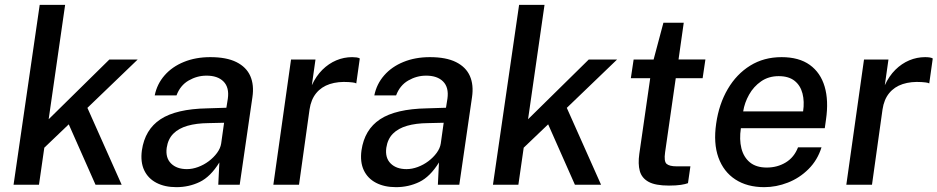

<svg xmlns="http://www.w3.org/2000/svg" viewBox="-20 -763 3872 793"><path d="M36 0 144 -743H249L181 -270.5L431.5 -517H548.5L341 -317.5L482.5 0H374.5L264 -249.5L163 -153L141 0Z M708.5 10Q660.5 10 626 -8Q591.5 -26 575.5 -60Q559.5 -94 566 -142Q578.5 -228 643 -270.5Q707.5 -313 836 -315.5L915 -318L921 -355.5Q927.5 -402 903 -426.5Q878.5 -451 832 -450.5Q794 -450.5 759.2 -430.5Q724.5 -410.5 709 -369H619Q628.5 -416 659.8 -451.8Q691 -487.5 739.5 -507.2Q788 -527 848.5 -527Q915.5 -527 956.5 -506.5Q997.5 -486 1013.8 -449Q1030 -412 1022.5 -361.5L970 0H881.5L886 -92Q849.5 -33 805 -11.5Q760.5 10 708.5 10ZM752 -64.5Q774.5 -64.5 798.2 -73.2Q822 -82 842.2 -97.2Q862.5 -112.5 876.5 -131.5Q890.5 -150.5 893.5 -170.5L905.5 -256L840.5 -254.5Q791 -254 754.5 -243.5Q718 -233 696 -211Q674 -189 668.5 -152.5Q663 -111 686.5 -87.8Q710 -64.5 752 -64.5Z M1109 0 1182 -517H1283L1268 -411Q1285.5 -449 1311.5 -474.8Q1337.5 -500.5 1369 -513.8Q1400.5 -527 1434.5 -527Q1444 -527 1452.8 -525.8Q1461.5 -524.5 1466 -521.5L1451.5 -418.5Q1446 -421.5 1436.5 -422.5Q1427 -423.5 1420.5 -424Q1376.5 -427 1342 -415.8Q1307.5 -404.5 1286 -378.2Q1264.5 -352 1258.5 -311L1215 0Z M1615.5 10Q1567.5 10 1533 -8Q1498.5 -26 1482.5 -60Q1466.5 -94 1473 -142Q1485.5 -228 1550 -270.5Q1614.5 -313 1743 -315.5L1822 -318L1828 -355.5Q1834.5 -402 1810 -426.5Q1785.5 -451 1739 -450.5Q1701 -450.5 1666.2 -430.5Q1631.5 -410.5 1616 -369H1526Q1535.5 -416 1566.8 -451.8Q1598 -487.5 1646.5 -507.2Q1695 -527 1755.5 -527Q1822.5 -527 1863.5 -506.5Q1904.5 -486 1920.8 -449Q1937 -412 1929.5 -361.5L1877 0H1788.5L1793 -92Q1756.5 -33 1712 -11.5Q1667.5 10 1615.5 10ZM1659 -64.5Q1681.5 -64.5 1705.2 -73.2Q1729 -82 1749.2 -97.2Q1769.5 -112.5 1783.5 -131.5Q1797.5 -150.5 1800.5 -170.5L1812.5 -256L1747.5 -254.5Q1698 -254 1661.5 -243.5Q1625 -233 1603 -211Q1581 -189 1575.5 -152.5Q1570 -111 1593.5 -87.8Q1617 -64.5 1659 -64.5Z M2016 0 2124 -743H2229L2161 -270.5L2411.5 -517H2528.5L2321 -317.5L2462.5 0H2354.5L2244 -249.5L2143 -153L2121 0Z M2743 3.5Q2687 3.5 2658.8 -12Q2630.5 -27.5 2622.5 -56.8Q2614.5 -86 2620.5 -127.5L2665.5 -440H2585.5L2597 -517H2679.5L2720 -669H2804L2782.5 -517.5H2893.5L2882 -440H2771L2727 -134Q2721.5 -96.5 2733.2 -86.2Q2745 -76 2774 -76H2831.5L2821.5 -6.5Q2811.5 -2.5 2792.2 0.5Q2773 3.5 2743 3.5Z M3136.5 10Q3066 10 3017.2 -21.8Q2968.5 -53.5 2947.2 -112.5Q2926 -171.5 2938 -253Q2949.5 -333.5 2985.8 -395.2Q3022 -457 3078.5 -492Q3135 -527 3208 -527Q3280 -527 3324.5 -495Q3369 -463 3386 -405.2Q3403 -347.5 3391.5 -269L3386.5 -233.5H3040Q3033 -187 3042.2 -150.2Q3051.5 -113.5 3077.5 -92.2Q3103.5 -71 3147 -71Q3190.5 -71 3225.2 -92Q3260 -113 3276 -154.5H3373Q3356.5 -101.5 3319.2 -64.5Q3282 -27.5 3234 -8.8Q3186 10 3136.5 10ZM3049.5 -303H3297Q3303 -343.5 3294.5 -376.8Q3286 -410 3261.8 -429.2Q3237.5 -448.5 3196 -448.5Q3154.5 -448.5 3123.5 -427Q3092.5 -405.5 3073.8 -372Q3055 -338.5 3049.5 -303Z M3475.5 0 3548.5 -517H3649.5L3634.5 -411Q3652 -449 3678 -474.8Q3704 -500.5 3735.5 -513.8Q3767 -527 3801 -527Q3810.5 -527 3819.2 -525.8Q3828 -524.5 3832.5 -521.5L3818 -418.5Q3812.5 -421.5 3803 -422.5Q3793.5 -423.5 3787 -424Q3743 -427 3708.5 -415.8Q3674 -404.5 3652.5 -378.2Q3631 -352 3625 -311L3581.5 0Z"/></svg>

Font: Public Sans Thin Medium
Style: Italic
Weight: 500
Italic angle: -8°
Version: Version 2.001